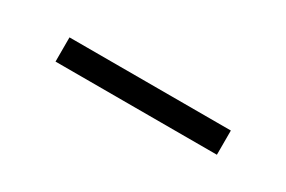

<svg xmlns="http://www.w3.org/2000/svg" viewBox="-2 -1032 604 406"><g transform="rotate(30 300.0 -829.5)"><path d="M104 -858.9H498V-799.8H104Z"/></g></svg>

Font: Arcon-Regular
Style: Regular
Weight: 400
Designer: M. Zarth
Foundry: martin zarth - visuelle & digitale kommunikation
Version: Version 1.131;PS 001.131;hotconv 1.0.70;makeotf.lib2.5.58329